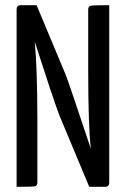

<svg xmlns="http://www.w3.org/2000/svg" viewBox="-20 -720 484 740"><path d="M320 -448V-684Q320 -696 330.5 -698Q341 -700 401 -700V-16Q401 0 384 0H324L209 -275Q183 -344 114 -559Q124 -451 124 -259V-16Q124 -4 114 -2Q104 0 44 0V-684Q44 -700 60 -700H121L234 -430Q245 -402 330 -147V-149Q320 -233 320 -448Z"/></svg>

Font: YanoneKaffeesatzRR
Style: Regular
Weight: 400
Designer: Yanone (Cyrillic: Daniel Pouzeot & Huerta Tipografica)
Foundry: Yanone
Version: Version 1.100;PS 001.100;hotconv 1.0.70;makeotf.lib2.5.58329